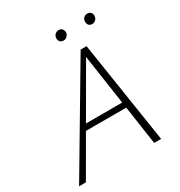

<svg xmlns="http://www.w3.org/2000/svg" viewBox="-189 -944 1006 1074"><g transform="rotate(-30 314.0 -407.0)"><path d="M494 0 401 -632H419L53 0H9L399 -658H437L539 0ZM173 -249 192 -285H469L480 -249ZM342 -749Q332 -749 325 -753.5Q318 -758 314.5 -766.5Q311 -775 313 -784Q314 -797 324 -805.5Q334 -814 346 -814Q357 -814 363.5 -809.5Q370 -805 373.5 -797Q377 -789 376 -779Q374 -767 364.5 -758Q355 -749 342 -749ZM527 -749Q517 -749 510 -753.5Q503 -758 500 -766.5Q497 -775 498 -784Q499 -797 509 -805.5Q519 -814 531 -814Q541 -814 548 -809.5Q555 -805 558.5 -797Q562 -789 560 -779Q559 -767 549.5 -758Q540 -749 527 -749Z"/></g></svg>

Font: Ysabeau Infant ExtraLight
Style: Italic
Weight: 250
Italic angle: -12°
Designer: Christian Thalmann (Catharsis Fonts)
Version: Version 2.001;gftools[0.9.30]; featfreeze: ss01,ss02,lnum